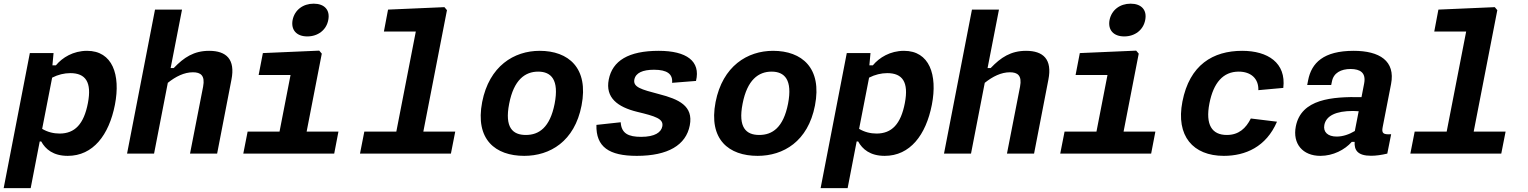

<svg xmlns="http://www.w3.org/2000/svg" viewBox="-36 -816 8116 1020"><path d="M574.5 -259.5C605.5 -419 561.5 -546 426.5 -546C353 -546 295 -510 261 -469H242.5L248.5 -534H122.5L-16.5 183.5H127L175 -64.5H183C205.5 -23.5 246.5 12 324 12C458.5 12 543 -98.5 574.5 -259.5ZM188 -131.5 241 -403.5C272 -419.5 305.5 -427.5 337.5 -427.5C418.5 -427.5 452.5 -380 431 -268.5C409.5 -156.5 361.5 -106.5 280.5 -106.5C249.5 -106.5 217 -114 188 -131.5Z M782.5 0 855.5 -376C897.5 -409.5 942.5 -432 989 -432C1029.5 -432 1054.5 -415.5 1043 -355.5L973.5 0H1117.5L1193.5 -392.5C1215 -501 1166.5 -546 1075 -546C994 -546 941 -511 887 -454.5H870.5L931 -765H787.5L639 0Z M1256.5 0H1739.5L1762 -117H1593L1673.5 -531L1660 -547L1360.5 -534L1338 -417.5H1507.5L1449 -117H1279.5ZM1596.5 -622.5C1653 -622.5 1698 -656.5 1708 -710C1718.5 -763.5 1687 -796.5 1630.5 -796.5C1574 -796.5 1529.5 -763.5 1518.5 -710C1508.5 -656.5 1540 -622.5 1596.5 -622.5Z M1876.5 0H2359.5L2382.5 -117H2213L2338.5 -762L2325 -778L2025.5 -765L2003.5 -648.5H2173L2069.5 -117H1899.5Z M3053.5 -255.5C3092.5 -455 2984 -546 2831 -546C2694.5 -546 2563 -465 2525.5 -274C2487 -74.5 2596 12 2749 12C2885.5 12 3016.5 -64.5 3053.5 -255.5ZM2910.5 -265C2885.5 -138 2827 -99 2757.5 -99C2688 -99 2644 -138 2669 -265C2693.5 -392 2753.5 -435.5 2823 -435.5C2892.5 -435.5 2935 -392 2910.5 -265Z M3463.5 -546C3302.5 -546 3217.5 -493 3198 -393.5C3179 -297 3245 -247.5 3348.5 -222C3446 -198.5 3490.5 -185 3482.5 -144.5C3476.5 -113.5 3444 -89 3370 -89C3303 -89 3265 -106.5 3261.5 -166.5L3132.5 -152.5C3129.5 -35 3200 12 3347 12C3513 12 3608.5 -45.5 3628.5 -150C3648.5 -253.5 3570 -289 3465 -316C3369.5 -341 3326.5 -353 3334 -393.5C3341 -429 3378.5 -445.5 3438.5 -445.5C3508.5 -445.5 3539 -422.5 3534.5 -376L3661.5 -386C3687 -491 3611.5 -546 3463.5 -546Z M4293.5 -255.5C4332.5 -455 4224 -546 4071 -546C3934.5 -546 3803 -465 3765.5 -274C3727 -74.5 3836 12 3989 12C4125.5 12 4256.5 -64.5 4293.5 -255.5ZM4150.5 -265C4125.5 -138 4067 -99 3997.5 -99C3928 -99 3884 -138 3909 -265C3933.5 -392 3993.5 -435.5 4063 -435.5C4132.5 -435.5 4175 -392 4150.5 -265Z M4914.5 -259.5C4945.5 -419 4901.5 -546 4766.5 -546C4693 -546 4635 -510 4601 -469H4582.5L4588.5 -534H4462.5L4323.5 183.5H4467L4515 -64.5H4523C4545.5 -23.5 4586.5 12 4664 12C4798.5 12 4883 -98.5 4914.5 -259.5ZM4528 -131.5 4581 -403.5C4612 -419.5 4645.5 -427.5 4677.5 -427.5C4758.5 -427.5 4792.5 -380 4771 -268.5C4749.5 -156.5 4701.5 -106.5 4620.5 -106.5C4589.5 -106.5 4557 -114 4528 -131.5Z M5122.5 0 5195.5 -376C5237.5 -409.5 5282.5 -432 5329 -432C5369.5 -432 5394.5 -415.5 5383 -355.5L5313.5 0H5457.5L5533.5 -392.5C5555 -501 5506.5 -546 5415 -546C5334 -546 5281 -511 5227 -454.5H5210.5L5271 -765H5127.5L4979 0Z M5596.5 0H6079.5L6102 -117H5933L6013.5 -531L6000 -547L5700.5 -534L5678 -417.5H5847.5L5789 -117H5619.5ZM5936.5 -622.5C5993 -622.5 6038 -656.5 6048 -710C6058.5 -763.5 6027 -796.5 5970.5 -796.5C5914 -796.5 5869.5 -763.5 5858.5 -710C5848.5 -656.5 5880 -622.5 5936.5 -622.5Z M6748 -169.5 6609 -186.5C6583 -134.5 6545 -99 6481.5 -99C6402.5 -99 6367 -153 6389 -266.5C6410.5 -376.5 6462 -435.5 6544.5 -435.5C6609.5 -435.5 6651 -398.5 6649 -337L6781.5 -349C6797.5 -482.5 6699 -546 6563 -546C6408.5 -546 6283.5 -472 6245.5 -276C6210 -93.5 6302 12 6465.5 12C6580 12 6690.5 -35.5 6748 -169.5Z M7155.5 -546C6995 -546 6931.5 -482 6913.5 -390L6908.5 -364.5H7036L7040 -383.5C7048.5 -428.5 7087.5 -449.5 7139.5 -449.5C7190 -449 7222 -430 7211 -372.5L7197 -300C7040.5 -303 6876.5 -290.5 6848 -144.5C6830 -52.5 6884.5 12 6978.5 12C7046 12 7108 -20 7145.5 -62.5H7160.5C7158 -19 7175.5 11.5 7248 11.5C7274 11.5 7302.5 7.5 7334 0L7354.5 -103C7311.5 -100 7303 -108.5 7309.5 -141L7354 -369.5C7378 -492.5 7292.5 -546 7155.5 -546ZM6999.5 -152C7009 -201 7061 -226.5 7152 -226.5C7162.5 -226.5 7172.5 -226 7182 -225L7161.5 -120C7131.5 -102 7098 -90.5 7065 -90.5C7018 -90.5 6992.5 -114.5 6999.5 -152Z M7456.5 0H7939.5L7962.5 -117H7793L7918.5 -762L7905 -778L7605.5 -765L7583.5 -648.5H7753L7649.5 -117H7479.5Z"/></svg>

Font: Monaspace Neon
Style: Bold Italic
Weight: 700
Italic angle: -11°
Designer: Riley Cran & the Lettermatic Team
Foundry: Lettermatic
Version: Version 1.200 (Monaspace Neon)